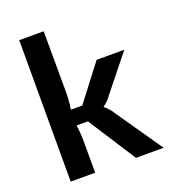

<svg xmlns="http://www.w3.org/2000/svg" viewBox="-129 -797 796 893"><g transform="rotate(-20 269.0 -350.0)"><path d="M512 -491 372 -316Q364 -304 352 -292.5Q340 -281 331 -275V-273Q340 -267 352 -253.5Q364 -240 372 -226L528 0H391L212 -278L375 -491ZM189 -700 190 -401Q190 -368 186.5 -338Q183 -308 177 -277Q182 -248 185.5 -217Q189 -186 189 -159V0H68V-700ZM264 -314V-236H150V-314Z"/></g></svg>

Font: Exo 2 SemiBold
Style: Regular
Weight: 600
Designer: Natanael Gama
Foundry: Natanael Gama
Version: Version 2.010